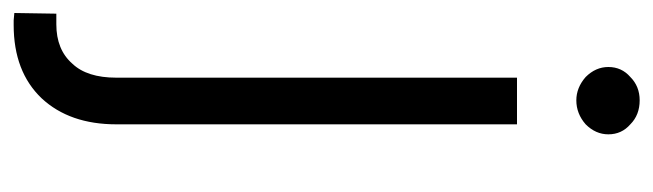

<svg xmlns="http://www.w3.org/2000/svg" viewBox="-382 -406 979 288"><g transform="rotate(90 108.0 -262.5)"><path d="M112 165Q72 207 2 207H-5L-16 206L-15 143H1Q39 143 60 119Q81 97 81 53V-548H151V53Q151 123 112 165ZM80 -651Q65 -666 65 -685Q65 -705 80 -718Q94 -732 115 -732Q137 -732 151 -718Q166 -705 166 -685Q166 -666 151 -651Q135 -637 115 -637Q96 -637 80 -651Z"/></g></svg>

Font: Sinter Normal
Style: Regular
Weight: 350
Foundry: Adobe & rsms
Version: Version 1.000